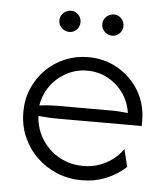

<svg xmlns="http://www.w3.org/2000/svg" viewBox="-46 -610 578 659"><g transform="rotate(5 243.0 -280.0)"><path d="M259.7 8.3Q213.2 8.3 173.3 -8.3Q133.3 -25 103.5 -54.2Q73.6 -83.3 56.6 -122.6Q39.6 -161.8 39.6 -207.6Q39.6 -251.4 55.6 -288.9Q71.5 -326.4 100 -354.9Q128.5 -383.3 166 -399Q203.5 -414.6 245.8 -414.6Q302.1 -414.6 348.3 -387.8Q394.4 -361.1 421.5 -315.6Q448.6 -270.1 448.6 -213.2V-195.1H156.2Q141 -195.1 124.7 -196.2Q108.3 -197.2 92.4 -198.6Q95.1 -153.5 118.1 -117.7Q141 -81.9 178.1 -61.5Q215.3 -41 260.4 -41Q302.8 -41 338.5 -60.1Q374.3 -79.2 396.5 -111.1L411.1 -50.7Q381.9 -23.6 343.1 -7.6Q304.2 8.3 259.7 8.3ZM92.4 -234.7Q108.3 -236.8 124.3 -237.8Q140.3 -238.9 156.2 -238.9H340.3Q356.9 -238.9 370.5 -237.8Q384 -236.8 397.2 -235.4Q391.7 -273.6 370.5 -303.5Q349.3 -333.3 317 -350.7Q284.7 -368.1 245.8 -368.1Q207.6 -368.1 174.7 -350.3Q141.7 -332.6 120.1 -302.8Q98.6 -272.9 92.4 -234.7ZM172.2 -495.1Q162.5 -495.1 154.2 -500Q145.8 -504.9 140.6 -513.2Q135.4 -521.5 135.4 -531.2Q135.4 -541.7 140.6 -550Q145.8 -558.3 154.2 -563.2Q162.5 -568.1 172.2 -568.1Q182.6 -568.1 190.6 -563.2Q198.6 -558.3 203.5 -550Q208.3 -541.7 208.3 -531.2Q208.3 -521.5 203.5 -513.2Q198.6 -504.9 190.6 -500Q182.6 -495.1 172.2 -495.1ZM320.1 -495.1Q310.4 -495.1 302.1 -500Q293.7 -504.9 288.5 -513.2Q283.3 -521.5 283.3 -531.2Q283.3 -541.7 288.5 -550Q293.7 -558.3 302.1 -563.2Q310.4 -568.1 320.1 -568.1Q330.6 -568.1 338.5 -563.2Q346.5 -558.3 351.4 -550Q356.2 -541.7 356.2 -531.2Q356.2 -521.5 351.4 -513.2Q346.5 -504.9 338.5 -500Q330.6 -495.1 320.1 -495.1Z"/></g></svg>

Font: Afacad Flux Light
Style: Regular
Weight: 300
Designer: Kristian Moeller
Foundry: Dicotype
Version: Version 1.100